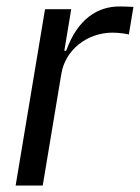

<svg xmlns="http://www.w3.org/2000/svg" viewBox="-20 -574 433 594"><path d="M112.2 0 169.7 -345.2C181.5 -419 248.6 -473 328.8 -473C350.5 -473 372.9 -468.8 378.6 -467.3L392.8 -552.6C383.2 -553.3 361.2 -554 349.4 -554C283.4 -554 220.5 -517 184.7 -416.9H179L200.3 -545.5H119.3L28.4 0Z"/></svg>

Font: Riot Sans 2.0
Style: Italic
Weight: 400
Italic angle: -9.39999°
Designer: Rasmus Andersson
Foundry: rsms
Version: Version 3.006;hotconv 1.0.109;makeotfexe 2.5.65596